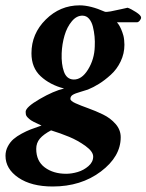

<svg xmlns="http://www.w3.org/2000/svg" viewBox="-76 -467 540 708"><path d="M267.6 110.4Q267.6 91.8 239.3 71.3Q210.9 50.8 179 37.6Q147 24.4 112.3 13.7Q84.5 28.3 71 44.2Q57.6 60.1 57.6 82Q57.6 127 89.1 150.4Q120.6 173.8 168 173.8Q188.5 173.8 210.7 167.2Q232.9 160.6 250.2 145.5Q267.6 130.4 267.6 110.4ZM229.5 -409.2Q207 -410.2 189 -388.7Q170.9 -367.2 161.9 -335.9Q152.8 -304.7 151.4 -270.5Q149.9 -230.5 159.7 -202.9Q169.4 -175.3 194.3 -173.8Q225.1 -172.4 248.5 -210.4Q272 -248.5 273.4 -294.9Q274.4 -314 272.7 -332.3Q271 -350.6 266.6 -368.4Q262.2 -386.2 252.7 -397.5Q243.2 -408.7 229.5 -409.2ZM355.5 -384.8Q355.5 -384.3 357.7 -381.6Q359.9 -378.9 361.6 -376.5Q363.3 -374 366 -369.1Q368.7 -364.3 370.6 -359.6Q372.6 -355 375 -348.4Q377.4 -341.8 379.2 -335Q380.9 -328.1 381.8 -319.3Q382.8 -310.5 382.8 -301.8Q382.8 -269.5 368.9 -240.5Q355 -211.4 332.5 -191.2Q310.1 -170.9 289.3 -158Q268.6 -145 248 -136.7Q241.7 -134.3 221.2 -128.4Q200.7 -122.6 192.1 -117.2Q183.6 -111.8 183.6 -102.5Q183.6 -94.7 202.6 -86.2Q221.7 -77.6 249 -67.9Q276.4 -58.1 303.7 -44.9Q331.1 -31.7 350.1 -10Q369.1 11.7 369.1 39.1Q369.1 110.4 295.9 165.5Q222.7 220.7 118.2 220.7Q39.6 220.7 -8.1 188.2Q-55.7 155.8 -55.7 107.4Q-55.7 88.9 -47.1 72.8Q-38.6 56.6 -26.1 45.9Q-13.7 35.2 4.2 25.6Q22 16.1 36.4 10.5Q50.8 4.9 68.4 -1Q74.2 -2.9 77.1 -3.9Q40 -20.5 33.2 -27.3Q31.7 -28.8 28.8 -31.2Q25.9 -33.7 24.7 -35.2Q23.4 -36.6 21.7 -39.3Q20 -42 19.3 -45.7Q18.6 -49.3 18.6 -54.7Q18.6 -71.8 70.3 -101.8Q122.1 -131.8 160.2 -140.6Q107.9 -154.3 74 -185.8Q40 -217.3 40 -270.5Q40 -342.8 92.8 -395Q145.5 -447.3 217.8 -447.3Q257.3 -447.3 310.5 -423.8Q314.5 -421.9 332 -425Q349.6 -428.2 370.4 -433.1Q391.1 -438 394.5 -438.5Q406.7 -434.6 425.5 -422.4Q444.3 -410.2 444.3 -402.3Q444.3 -397 439.2 -390.9Q434.1 -384.8 428.7 -384.8Z"/></svg>

Font: Amiri
Style: Bold Slanted
Weight: 700
Italic angle: 9°
Designer: Khaled Hosny
Version: Version 000.107